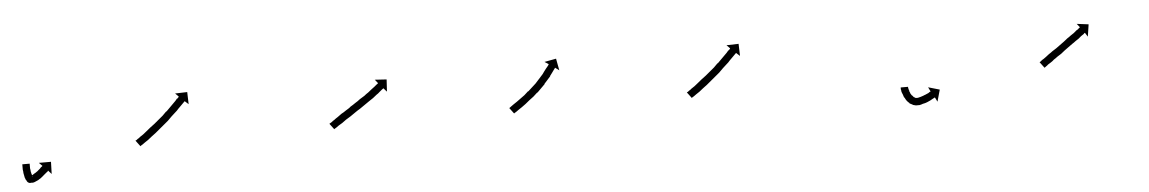

<svg xmlns="http://www.w3.org/2000/svg" viewBox="-25 -391 3111 520"><g transform="rotate(-5 1530.5 -130.5)"><path d="M45 -75Q45 -75 45 -75Q45 -75 45 -75Q45 -75 45 -75Q45 -75 45 -75Q45 -73 45 -71Q45 -71 45 -71Q45 -71 45 -71Q45 -71 45 -71Q45 -71 45 -71Q45 -67 45 -64Q45 -64 45 -64Q45 -64 45 -64Q45 -64 45 -64Q45 -64 45 -64Q46 -60 46 -55Q46 -55 46 -55Q46 -55 46 -56Q46 -56 46 -56Q46 -56 46 -56Q47 -51 48 -47Q48 -47 48 -47Q48 -47 48 -47Q48 -47 48 -47.5Q48 -48 48 -48Q49 -44 50 -42Q50 -42 50 -42Q50 -42 50 -42Q50 -42 49.5 -42Q49 -42 49 -42Q50 -42 50 -41Q55 -34 49 -28Q43 -22 36 -27Q30 -32 33.5 -40Q37 -48 45 -45Q45 -45 44 -45Q44 -45 44 -45Q45 -45 48 -45Q48 -45 48 -45Q47 -45 47 -45Q47 -45 49 -46Q49 -46 49 -46Q49 -46 49 -45Q49 -45 49 -45Q49 -45 49 -45Q52 -47 55 -49Q55 -49 55 -49Q55 -49 55 -49Q55 -49 55 -49Q55 -49 55 -49Q59 -51 63 -54Q63 -54 62.5 -54Q62 -54 62 -54Q62 -54 62 -53.5Q62 -53 62 -53Q66 -56 69 -59Q69 -59 69 -59Q69 -59 69 -59Q69 -59 69 -59Q69 -59 69 -59Q72 -61 74 -64Q74 -64 74 -64Q74 -64 74 -64Q74 -64 74 -64Q74 -64 74 -64Q76 -65 78 -67Q78 -67 79 -68L70 -77H103L102 -44L93 -54Q92 -53 92 -52Q90 -51 88 -49Q88 -49 88 -49Q88 -49 88 -49Q88 -49 88 -49Q88 -49 88 -49Q85 -46 82 -44Q82 -44 82 -44Q82 -44 82 -44Q82 -44 82 -44Q82 -44 82 -44Q78 -41 75 -38Q75 -38 74.5 -38Q74 -38 74 -38Q74 -38 74 -37.5Q74 -37 74 -37Q70 -34 66 -32Q66 -32 66 -32Q66 -32 65 -31Q65 -31 65 -31Q65 -31 65 -31Q61 -29 56 -27Q56 -27 56 -27Q56 -27 56 -27Q56 -27 56 -27Q56 -27 56 -27Q52 -25 49 -25Q49 -25 49 -25Q48 -25 48 -25Q43 -25 40 -26Q40 -26 40 -26Q39 -26 39 -26Q39 -26 39 -26Q40 -26 40 -26Q42 -25 43 -26Q53 -27 51 -39Q51 -42 49 -43Q47 -44 48 -43Q55 -38 47 -30Q39 -23 34 -30Q33 -31 32 -33Q32 -33 32 -33Q32 -33 32 -33Q32 -33 31.5 -33.5Q31 -34 31 -34Q30 -37 28 -42Q28 -42 28 -42Q28 -42 28 -42Q28 -43 28 -43Q28 -43 28 -43Q27 -48 26 -53Q26 -53 26 -53Q26 -53 26 -53Q26 -53 26 -53Q26 -53 26 -53Q26 -58 25 -62Q25 -62 25 -62Q25 -62 25 -62Q25 -62 25 -62Q25 -62 25 -62Q25 -67 25 -70Q25 -70 25 -70Q25 -70 25 -70Q25 -70 25 -70Q25 -70 25 -70Q25 -73 25 -75Q25 -75 25 -75Q25 -75 25 -75Q25 -75 25 -75Q25 -75 25 -75Q25 -76 25 -77H45Q45 -76 45 -75Z M338 -115Q340 -116 342 -118Q346 -120 349 -123Q353 -126 358 -129Q363 -133 368 -137Q368 -137 368 -137Q368 -137 368 -137Q368 -137 368 -137Q368 -137 368 -137Q373 -141 379 -146Q379 -146 379 -146Q379 -146 379 -146Q379 -146 379 -146Q379 -146 379 -146Q385 -150 391 -155Q391 -155 391 -155Q391 -155 391 -155Q391 -155 391 -155Q391 -155 391 -155Q397 -160 403 -165Q403 -165 403 -165Q403 -165 403 -165Q403 -165 403 -165Q403 -165 403 -165Q409 -170 415 -175Q415 -175 415 -175Q415 -175 415 -175Q415 -175 415 -175Q415 -175 415 -175Q420 -180 426 -186Q426 -186 426 -186Q426 -186 426 -186Q426 -186 426 -185.5Q426 -185 426 -185Q431 -190 436 -195Q436 -195 436 -195Q436 -195 436 -195Q436 -195 436 -195Q436 -195 436 -195Q441 -200 445 -204Q449 -208 453 -212Q456 -215 458 -218V-217Q461 -220 462 -221Q463 -222 463 -223L454 -232L487 -233L488 -200L478 -209Q477 -208 477 -208Q475 -206 473 -204Q470 -201 467 -198Q463 -194 459 -190Q455 -185 450 -181Q450 -181 450 -181Q450 -181 450 -181Q450 -181 450 -181Q450 -181 450 -181Q445 -176 439 -171Q439 -171 439 -171Q439 -171 439 -171Q439 -171 439 -171Q439 -171 439 -171Q434 -166 428 -160Q428 -160 428 -160Q428 -160 428 -160Q428 -160 428 -160Q428 -160 428 -160Q422 -155 416 -150Q416 -150 416 -150Q416 -150 416 -150Q416 -150 416 -150Q416 -150 416 -150Q410 -145 404 -140Q404 -140 404 -140Q404 -140 404 -140Q404 -140 404 -140Q404 -140 404 -140Q398 -135 392 -130Q392 -130 392 -130Q392 -130 392 -130Q392 -130 392 -130Q392 -130 392 -130Q386 -125 380 -121Q380 -121 380 -121Q380 -121 380 -121Q380 -121 380 -121Q380 -121 380 -121Q375 -117 370 -113Q365 -110 361 -107Q357 -104 354 -102Q351 -100 349 -99Q349 -98 348 -98L336 -114Q337 -115 338 -115Z M865 -115Q867 -116 870 -118Q873 -121 877 -123Q882 -127 887 -130Q892 -134 898 -138Q904 -141 911 -146Q914 -148 917.5 -150Q921 -152 924 -155Q931 -159 938 -164Q945 -168 951 -173Q958 -177 964 -181Q964 -181 964 -181Q964 -181 964 -181Q964 -181 964 -181Q964 -181 964 -181Q970 -186 975 -189Q975 -189 975 -189Q975 -189 975 -189Q975 -189 975 -189Q975 -189 975 -189Q980 -193 985 -197Q985 -197 985 -197Q985 -197 985 -197Q985 -197 985 -197Q985 -197 985 -197Q989 -200 993 -203Q993 -203 993 -203Q993 -203 993 -203Q993 -203 993 -203Q993 -203 993 -203Q996 -206 999 -208Q999 -208 999 -208Q999 -208 999 -208Q999 -208 999 -208Q999 -208 999 -208Q1001 -210 1003 -211Q1004 -212 1004 -212L996 -222L1028 -220L1026 -187L1017 -197Q1017 -197 1016 -196Q1014 -195 1012 -193Q1012 -193 1012 -193Q1012 -193 1012 -193Q1012 -193 1012 -193Q1012 -193 1012 -193Q1009 -190 1006 -188Q1006 -188 1006 -188Q1006 -188 1006 -188Q1006 -188 1006 -188Q1006 -188 1006 -188Q1002 -184 997 -181Q997 -181 997 -181Q997 -181 997 -181Q997 -181 997 -181Q997 -181 997 -181Q992 -177 987 -173Q987 -173 987 -173Q987 -173 987 -173Q987 -173 987 -173Q987 -173 987 -173Q981 -169 975 -165Q975 -165 975 -165Q975 -165 975 -165Q975 -165 975 -165Q975 -165 975 -165Q969 -161 962 -156Q956 -152 949 -147Q942 -143 935 -138Q932 -136 928.5 -133.5Q925 -131 922 -129Q915 -125 909 -121Q903 -117 898 -113Q893 -110 888 -107Q884 -104 881 -102Q878 -100 876 -99Q875 -98 875 -98L863 -114Q864 -114 865 -115Z M1354 -115Q1356 -116 1358 -118Q1362 -121 1365 -123Q1370 -126 1374 -129Q1379 -133 1385 -137Q1385 -137 1385 -137Q1385 -137 1385 -137Q1385 -137 1385 -137Q1385 -137 1385 -137Q1390 -141 1396 -145Q1396 -145 1396 -145Q1396 -145 1396 -145Q1396 -145 1396 -145Q1396 -145 1396 -145Q1401 -150 1407 -155Q1407 -155 1407 -154.5Q1407 -154 1407 -154Q1407 -154 1407 -154Q1407 -154 1407 -154Q1413 -159 1418 -164Q1418 -164 1418 -164Q1418 -164 1418 -164Q1418 -164 1418 -164Q1418 -164 1418 -164Q1424 -169 1429 -174Q1429 -174 1429 -174Q1429 -174 1429 -174Q1429 -174 1429 -174Q1429 -174 1429 -174Q1434 -179 1438 -184Q1438 -184 1438 -184Q1438 -184 1438 -184Q1438 -184 1438 -184Q1438 -184 1438 -184Q1443 -189 1447 -194Q1447 -194 1447 -194Q1447 -194 1447 -194Q1447 -194 1447 -194Q1447 -194 1447 -194Q1451 -198 1454 -203Q1454 -203 1454 -203Q1454 -203 1454 -203Q1454 -203 1454 -203Q1454 -203 1454 -203Q1457 -207 1460 -211Q1460 -211 1460 -211Q1460 -211 1460 -211Q1460 -211 1460 -211Q1460 -211 1460 -211Q1463 -214 1465 -217Q1465 -217 1465 -217Q1465 -217 1465 -217Q1465 -217 1465 -217Q1465 -217 1465 -217Q1467 -220 1468 -221Q1468 -222 1469 -223L1458 -230L1490 -236L1496 -204L1485 -212Q1485 -211 1484 -210Q1483 -208 1481 -206Q1481 -206 1481 -206Q1481 -206 1481 -206Q1481 -206 1481 -206Q1481 -206 1481 -206Q1479 -203 1476 -199Q1476 -199 1476 -199Q1476 -199 1476 -199Q1476 -199 1476 -199Q1476 -199 1476 -199Q1473 -195 1470 -191Q1470 -191 1470 -191Q1470 -191 1470 -191Q1470 -191 1470 -190.5Q1470 -190 1470 -190Q1466 -186 1462 -181Q1462 -181 1462 -181Q1462 -181 1462 -181Q1462 -181 1462 -181Q1462 -181 1462 -181Q1458 -176 1453 -171Q1453 -171 1453 -170.5Q1453 -170 1453 -170Q1453 -170 1453 -170Q1453 -170 1453 -170Q1448 -165 1443 -160Q1443 -160 1443 -160Q1443 -160 1443 -160Q1443 -160 1443 -160Q1443 -160 1443 -160Q1437 -154 1432 -149Q1432 -149 1432 -149Q1432 -149 1432 -149Q1432 -149 1431.5 -149Q1431 -149 1431 -149Q1426 -144 1420 -139Q1420 -139 1420 -139Q1420 -139 1420 -139Q1420 -139 1420 -139Q1420 -139 1420 -139Q1414 -134 1408 -130Q1408 -130 1408 -130Q1408 -130 1408 -130Q1408 -130 1408 -130Q1408 -130 1408 -130Q1402 -125 1397 -121Q1397 -121 1397 -121Q1397 -121 1397 -121Q1397 -121 1397 -121Q1397 -121 1397 -121Q1391 -117 1386 -113Q1381 -110 1377 -107Q1373 -104 1370 -102Q1367 -100 1365 -99Q1364 -98 1364 -98L1352 -114Q1353 -114 1354 -115Z M1837 -115Q1839 -116 1841 -118Q1845 -120 1848 -123Q1852 -126 1857 -129Q1862 -133 1867 -137Q1867 -137 1867 -137Q1867 -137 1867 -137Q1867 -137 1867 -137Q1867 -137 1867 -137Q1872 -141 1878 -146Q1878 -146 1878 -146Q1878 -146 1878 -146Q1878 -146 1878 -146Q1878 -146 1878 -146Q1884 -150 1890 -155Q1890 -155 1890 -155Q1890 -155 1890 -155Q1890 -155 1890 -155Q1890 -155 1890 -155Q1896 -160 1902 -165Q1902 -165 1902 -165Q1902 -165 1902 -165Q1902 -165 1902 -165Q1902 -165 1902 -165Q1908 -170 1914 -175Q1914 -175 1914 -175Q1914 -175 1914 -175Q1914 -175 1914 -175Q1914 -175 1914 -175Q1919 -180 1925 -186Q1925 -186 1925 -186Q1925 -186 1925 -186Q1925 -186 1925 -185.5Q1925 -185 1925 -185Q1930 -190 1935 -195Q1935 -195 1935 -195Q1935 -195 1935 -195Q1935 -195 1935 -195Q1935 -195 1935 -195Q1940 -200 1944 -204Q1948 -208 1952 -212Q1955 -215 1957 -218V-217Q1960 -220 1961 -221Q1962 -222 1962 -223L1953 -232L1986 -233L1987 -200L1977 -209Q1976 -208 1976 -208Q1974 -206 1972 -204Q1969 -201 1966 -198Q1962 -194 1958 -190Q1954 -185 1949 -181Q1949 -181 1949 -181Q1949 -181 1949 -181Q1949 -181 1949 -181Q1949 -181 1949 -181Q1944 -176 1938 -171Q1938 -171 1938 -171Q1938 -171 1938 -171Q1938 -171 1938 -171Q1938 -171 1938 -171Q1933 -166 1927 -160Q1927 -160 1927 -160Q1927 -160 1927 -160Q1927 -160 1927 -160Q1927 -160 1927 -160Q1921 -155 1915 -150Q1915 -150 1915 -150Q1915 -150 1915 -150Q1915 -150 1915 -150Q1915 -150 1915 -150Q1909 -145 1903 -140Q1903 -140 1903 -140Q1903 -140 1903 -140Q1903 -140 1903 -140Q1903 -140 1903 -140Q1897 -135 1891 -130Q1891 -130 1891 -130Q1891 -130 1891 -130Q1891 -130 1891 -130Q1891 -130 1891 -130Q1885 -125 1879 -121Q1879 -121 1879 -121Q1879 -121 1879 -121Q1879 -121 1879 -121Q1879 -121 1879 -121Q1874 -117 1869 -113Q1864 -110 1860 -107Q1856 -104 1853 -102Q1850 -100 1848 -99Q1848 -98 1847 -98L1835 -114Q1836 -115 1837 -115Z M2433 -76Q2433 -76 2433 -76Q2433 -76 2433 -76Q2433 -77 2433 -77Q2433 -77 2433 -77Q2433 -76 2433 -74Q2433 -74 2433 -74Q2433 -74 2433 -74Q2433 -75 2433 -75Q2433 -75 2433 -75Q2433 -73 2434 -70Q2434 -70 2434 -70Q2434 -70 2434 -70Q2434 -71 2434 -71Q2434 -71 2434 -71Q2434 -68 2436 -65Q2436 -65 2435.5 -65Q2435 -65 2435 -65Q2435 -65 2435 -65Q2435 -65 2435 -65Q2437 -62 2438 -58Q2438 -58 2438 -58Q2438 -58 2438 -58Q2438 -58 2438 -58Q2438 -58 2438 -58Q2440 -55 2442 -52Q2442 -52 2442 -52Q2442 -52 2442 -52Q2442 -52 2442 -52.5Q2442 -53 2442 -53Q2444 -50 2446 -48Q2446 -48 2446 -48Q2446 -48 2446 -48Q2446 -48 2446 -48Q2446 -48 2446 -48Q2448 -47 2450 -46Q2450 -46 2449.5 -46Q2449 -46 2449 -46Q2449 -46 2449 -46Q2449 -46 2449 -46Q2451 -45 2453 -45Q2453 -45 2453 -45Q2453 -45 2453 -45Q2452 -45 2452 -45Q2452 -45 2452 -45Q2455 -45 2458 -45Q2458 -45 2458 -45Q2458 -45 2457 -45Q2457 -45 2457 -45Q2457 -45 2457 -45Q2461 -46 2465 -47Q2465 -47 2465 -47Q2465 -47 2465 -47Q2465 -47 2465 -47Q2465 -47 2465 -47Q2469 -48 2474 -50Q2474 -50 2474 -50Q2474 -50 2473 -50Q2473 -50 2473 -50Q2473 -50 2473 -50Q2477 -51 2481 -53Q2481 -53 2481 -53Q2481 -53 2481 -53Q2481 -53 2481 -53Q2481 -53 2481 -53Q2485 -55 2488 -56Q2488 -56 2488 -56Q2488 -56 2488 -56Q2488 -56 2487.5 -56Q2487 -56 2487 -56Q2490 -58 2492 -59Q2492 -59 2492 -59Q2492 -59 2492 -59Q2492 -59 2492 -59Q2492 -59 2492 -59Q2492 -59 2493 -59L2487 -71L2518 -62L2509 -30L2503 -42Q2502 -42 2501 -41Q2501 -41 2501 -41Q2501 -41 2501 -41Q2501 -41 2501 -41Q2501 -41 2501 -41Q2499 -40 2497 -39Q2497 -39 2497 -39Q2497 -39 2497 -39Q2497 -39 2497 -39Q2497 -39 2497 -39Q2494 -37 2490 -35Q2490 -35 2490 -35Q2490 -35 2490 -35Q2490 -35 2490 -35Q2490 -35 2490 -35Q2486 -33 2481 -31Q2481 -31 2481 -31Q2481 -31 2481 -31Q2481 -31 2481 -31Q2481 -31 2481 -31Q2476 -29 2471 -28Q2471 -28 2471 -28Q2471 -28 2471 -28Q2471 -28 2470.5 -28Q2470 -28 2470 -28Q2465 -26 2460 -25Q2460 -25 2460 -25Q2460 -25 2460 -25Q2460 -25 2460 -25Q2460 -25 2460 -25Q2455 -25 2451 -25Q2451 -25 2450.5 -25Q2450 -25 2450 -25Q2450 -25 2450 -25Q2450 -25 2450 -25Q2446 -26 2442 -27Q2442 -27 2441.5 -27.5Q2441 -28 2441 -28Q2441 -28 2441 -28Q2441 -28 2441 -28Q2437 -30 2433 -32Q2433 -32 2433 -32.5Q2433 -33 2433 -33Q2433 -33 2433 -33Q2433 -33 2433 -33Q2429 -36 2426 -40Q2426 -40 2426 -40Q2426 -40 2426 -40Q2426 -40 2426 -40Q2426 -40 2426 -40Q2423 -44 2421 -49Q2421 -49 2421 -49Q2421 -49 2420 -49Q2420 -49 2420 -49Q2420 -49 2420 -49Q2418 -54 2417 -58Q2417 -58 2417 -58Q2417 -58 2417 -58Q2417 -58 2417 -58Q2417 -58 2417 -58Q2415 -62 2414 -66Q2414 -66 2414 -66Q2414 -66 2414 -66Q2414 -66 2414 -66Q2414 -66 2414 -66Q2414 -69 2413 -72Q2413 -72 2413 -72Q2413 -72 2413 -72Q2413 -72 2413 -72Q2413 -72 2413 -72Q2413 -74 2413 -76Q2413 -76 2413 -76Q2413 -76 2413 -76Q2413 -76 2413 -76Q2413 -76 2413 -76Q2413 -76 2413 -77H2433Q2433 -77 2433 -76Z M2795 -113Q2797 -114 2799 -116Q2801 -118 2805 -120Q2809 -123 2812 -125Q2817 -129 2821 -132Q2826 -135 2831 -139Q2837 -143 2842 -146Q2847 -150 2853 -154Q2858 -158 2864 -162Q2869 -166 2874 -170Q2879 -173 2884 -177Q2888 -180 2893 -183Q2897 -186 2900 -189Q2903 -191 2906 -193Q2908 -195 2909 -196Q2910 -196 2911 -197L2903 -207L2935 -203L2930 -170L2923 -181Q2922 -180 2921 -180Q2920 -178 2918 -177Q2915 -175 2912 -173Q2908 -170 2905 -167Q2900 -164 2896 -161Q2891 -157 2886 -154Q2881 -150 2875 -146Q2870 -142 2864 -138Q2859 -134 2854 -130Q2848 -126 2843 -123Q2838 -119 2833 -116Q2829 -112 2824 -109Q2821 -107 2816 -104Q2813 -101 2811 -100Q2808 -98 2807 -97Q2806 -97 2806 -96L2794 -112Q2794 -113 2795 -113Z"/></g></svg>

Font: FRB American Cursive Just Arrows Black
Style: Bold Italic
Weight: 900
Italic angle: -25°
Version: Version 2.0;Modular Font Editor K font №1